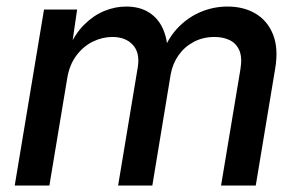

<svg xmlns="http://www.w3.org/2000/svg" viewBox="-20 -572 924 592"><path d="M25.4 0 115.7 -542.5H217.8L199.7 -418L190.9 -420.9Q210.4 -466.8 239.3 -495.6Q268.1 -524.4 301.5 -538.1Q335 -551.8 368.7 -551.8Q410.6 -551.8 439 -533.9Q467.3 -516.1 481.7 -484.6Q496.1 -453.1 497.6 -411.1L484.9 -418Q502.9 -461.4 533.2 -491.2Q563.5 -521 601.8 -536.4Q640.1 -551.8 681.6 -551.8Q731.4 -551.8 768.1 -530Q804.7 -508.3 821.8 -465.8Q838.9 -423.3 828.6 -361.3L768.6 0H661.6L721.2 -357.9Q727.5 -395 717.8 -417Q708 -439 687.7 -448.5Q667.5 -458 641.6 -458Q605.5 -458 576.9 -442.6Q548.3 -427.2 530.3 -401.4Q512.2 -375.5 506.3 -342.8L449.7 0H344.2L404.8 -364.7Q412.1 -409.2 389.6 -433.6Q367.2 -458 326.7 -458Q295.4 -458 266.1 -443.6Q236.8 -429.2 215.6 -400.9Q194.3 -372.6 187.5 -332L132.3 0Z"/></svg>

Font: Inter 16pt Medium
Style: Italic
Weight: 500
Italic angle: -9.3988°
Version: Version 4.001;git-66647c0bb